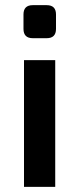

<svg xmlns="http://www.w3.org/2000/svg" viewBox="-20 -724 308 744"><path d="M194 -491V0H73V-491ZM161 -704Q197 -704 197 -668V-612Q197 -576 161 -576H107Q71 -576 71 -612V-668Q71 -704 107 -704Z"/></svg>

Font: Exo 2 SemiBold
Style: Regular
Weight: 600
Designer: Natanael Gama
Foundry: Natanael Gama
Version: Version 2.010